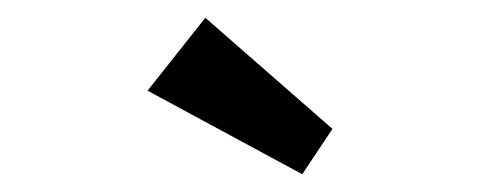

<svg xmlns="http://www.w3.org/2000/svg" viewBox="-20 -802 540 216"><path d="M146 -700 211 -782 354 -657 320 -606Z"/></svg>

Font: Easer Grotesk Variable
Style: Regular
Weight: 400
Designer: Boardeaser, Bonnie Shaver-Troup, Thomas Jockin
Foundry: Lexend
Version: Version 1.001;Glyphs 3.1.2 (3151)